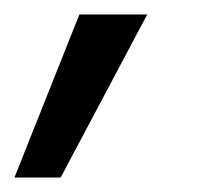

<svg xmlns="http://www.w3.org/2000/svg" viewBox="-77 -123 295 266"><path d="M-57 123H7L127 -103H33Z"/></svg>

Font: Fixel Text 20240404
Style: Italic
Weight: 400
Width: 4
Italic angle: -10°
Designer: AlfaBravo + MacPaw
Foundry: Kyrylo Tkachov, Marchela Mozhyna, Serhii Makarenko, Maria Weinstein, Zakhar Kryvoshyya
Version: Version 1.211;Glyphs 3.2 (3225)